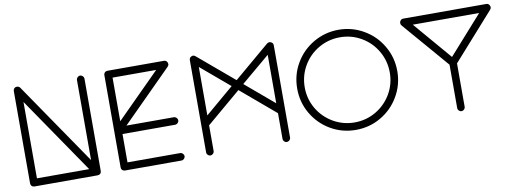

<svg xmlns="http://www.w3.org/2000/svg" viewBox="-63 -1123 4019 1509"><g transform="rotate(-10 1946.5 -368.5)"><path d="M81.1 0C81.1 17.6 93.3 29.8 110.8 29.8H610.8C633.8 29.8 645 18.1 645 0V-735.8C645 -752 630.9 -766.1 614.7 -766.1C599.1 -766.1 585 -752 585 -735.8V-97.2L136.2 -752.9C128.9 -763.2 121.1 -766.1 109.9 -766.1C90.8 -766.1 81.1 -751 81.1 -735.8ZM141.1 -639.2 558.1 -29.8H141.1Z M803.7 0C803.7 17.6 816.4 29.8 834 29.8H1283.7C1299.8 29.8 1314 16.1 1314 0C1314 -16.1 1299.8 -29.8 1283.7 -29.8H863.8V-255.9H1283.7C1299.8 -255.9 1314 -270 1314 -285.6C1314 -301.8 1299.8 -315.9 1283.7 -315.9H905.8L1304.7 -714.8C1311 -721.2 1314 -728 1314 -735.4C1314 -739.3 1313 -743.2 1311.5 -747.6C1306.2 -759.8 1296.9 -766.1 1283.7 -766.1H834C816.4 -766.1 803.7 -753.4 803.7 -735.8ZM863.8 -706.1H1211.9L863.8 -357.9Z M1485.8 0C1485.8 16.1 1499 29.8 1515.1 29.8C1532.2 29.8 1545.9 16.1 1545.9 0V-205.1L1820.8 -438L2095.7 -205.1V0C2095.7 16.1 2108.9 29.8 2125 29.8C2142.1 29.8 2155.8 16.1 2155.8 0V-735.8C2155.8 -749 2149.9 -757.8 2138.2 -763.2C2133.8 -765.1 2128.9 -766.1 2124.5 -766.1C2118.2 -766.1 2111.8 -763.7 2106 -758.8L1820.8 -517.1L1534.7 -758.8C1529.3 -763.7 1522.9 -766.1 1516.6 -766.1C1512.2 -766.6 1507.8 -765.6 1503.4 -763.2C1491.7 -757.8 1485.8 -748.5 1485.8 -735.8ZM1545.9 -670.9 1773.9 -478 1545.9 -284.2ZM2095.7 -670.9V-284.2L1866.7 -478Z M2331.1 -168C2366.7 -106.9 2415.5 -58.1 2476.6 -22.5C2538.1 13.2 2605 30.8 2677.2 30.8C2749.5 30.8 2816.4 13.2 2877.4 -22.5C2939 -58.1 2987.3 -106.9 3022.9 -168C3058.6 -229 3076.7 -295.9 3076.7 -368.2C3076.7 -440.9 3058.6 -507.8 3022.9 -568.8C2987.3 -630.4 2939 -678.7 2877.4 -714.4C2816.4 -750 2749.5 -768.1 2677.2 -768.1C2605 -768.1 2538.1 -750 2476.6 -714.4C2415.5 -678.7 2366.7 -630.4 2331.1 -568.8C2295.4 -507.8 2277.8 -440.9 2277.8 -368.2C2277.8 -295.9 2295.4 -229 2331.1 -168ZM2383.3 -538.6C2413.6 -590.8 2455.1 -632.3 2507.3 -662.6C2559.6 -692.9 2616.7 -708 2677.7 -708C2738.8 -708 2795.4 -692.9 2847.7 -662.6C2899.9 -632.3 2940.9 -590.8 2971.2 -538.6C3001.5 -486.3 3016.6 -429.2 3016.6 -367.7C3016.6 -306.6 3001.5 -250 2971.2 -197.8C2940.9 -146 2899.9 -105 2847.7 -74.2C2795.4 -43.9 2738.8 -28.8 2677.7 -28.8C2616.7 -28.8 2559.6 -43.9 2507.3 -74.2C2455.1 -105 2413.6 -146 2383.3 -197.8C2353 -250 2337.9 -306.6 2337.9 -367.7C2337.9 -429.2 2353 -486.3 2383.3 -538.6Z M3167.5 -748.5C3165 -744.1 3164.1 -739.3 3164.6 -734.9C3164.1 -728 3166.5 -721.7 3171.4 -715.8L3489.7 -346.2V0C3489.7 16.1 3503.4 29.8 3519.5 29.8C3535.6 29.8 3549.3 16.1 3549.3 0V-346.2L3878.4 -715.8C3883.8 -722.2 3886.7 -728.5 3886.7 -735.4C3886.2 -739.7 3885.3 -744.1 3883.3 -748.5C3877.9 -760.3 3869.1 -766.1 3856.4 -766.1H3194.3C3181.6 -766.1 3172.9 -760.3 3167.5 -748.5ZM3789.6 -706.1 3519.5 -402.8 3259.8 -706.1Z"/></g></svg>

Font: Nemoy
Style: Medium
Weight: 500
Designer: BSozoo
Foundry: BSozoo
Version: Version 001.000